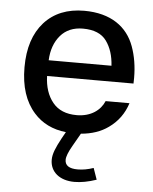

<svg xmlns="http://www.w3.org/2000/svg" viewBox="-52 -563 653 818"><g transform="rotate(5 274.0 -154.0)"><path d="M373.5 145C349.6 153.3 326.7 157.2 305.7 157.2C269.5 157.2 251.5 145 251.5 120.6C251.5 107.4 259.3 86.9 275.4 59.1L306.6 4.4C352.5 0.5 391.6 -12.7 423.3 -35.6C461.4 -62.5 487.3 -98.6 501.5 -143.1H399.4C383.3 -104 342.8 -72.8 281.7 -72.8C236.3 -72.8 202.1 -86.9 178.7 -115.7C155.3 -144.5 143.1 -181.6 141.6 -228H511.2C511.7 -236.3 511.7 -244.1 511.7 -252.4C511.7 -300.8 504.4 -345.2 489.7 -385.7C460.4 -466.3 390.1 -518.6 275.4 -518.6C203.6 -518.6 146.5 -495.6 105 -449.7C63.5 -403.3 42.5 -339.4 42.5 -256.8C42.5 -174.3 63.5 -110.4 105 -64C139.2 -25.4 185.1 -2.9 242.2 3.4L226.1 32.2C204.1 73.2 192.4 100.1 192.4 126C192.4 177.2 233.4 211.4 296.4 211.4C324.7 211.4 356 205.6 390.6 193.8ZM142.6 -295.4C144.5 -338.9 157.2 -374.5 180.7 -401.9C203.6 -428.7 235.8 -442.4 276.4 -442.4C323.7 -442.4 357.4 -428.2 377.4 -400.4C397.5 -372.6 408.7 -337.4 411.1 -295.4Z"/></g></svg>

Font: Estedad Medium
Style: Regular
Weight: 500
Designer: Amin Abedi
Version: Version 7.3